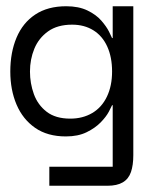

<svg xmlns="http://www.w3.org/2000/svg" viewBox="-20 -427 494 615"><path d="M138 168V107H341V-90H339Q337 -85 328.5 -69Q320 -53 302.5 -35Q285 -17 257.5 -3.5Q230 10 191 10Q132 10 92.5 -17.5Q53 -45 33 -92Q13 -139 13 -198Q13 -259 33 -306.5Q53 -354 93 -380.5Q133 -407 192 -407Q232 -407 260 -393.5Q288 -380 304.5 -361Q321 -342 329 -326Q337 -310 339 -305H341V-407H407V70Q407 102 399.5 124Q392 146 373.5 157Q355 168 324 168ZM205 -47Q245 -47 275.5 -65Q306 -83 322.5 -117.5Q339 -152 339 -198Q339 -244 323.5 -278Q308 -312 279 -330Q250 -348 211 -348Q164 -348 134 -326.5Q104 -305 90 -271Q76 -237 76 -198Q76 -160 88.5 -125.5Q101 -91 129.5 -69Q158 -47 205 -47Z"/></svg>

Font: Darker Grotesque Light Medium
Style: Regular
Weight: 500
Version: Version 1.000;gftools[0.9.28]